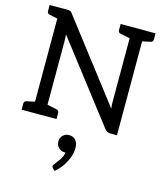

<svg xmlns="http://www.w3.org/2000/svg" viewBox="-147 -826 1086 1270"><g transform="rotate(15 396.0 -191.0)"><path d="M33 0V-41Q33 -59 49 -62L105 -74V-643L49 -655Q33 -658 33 -676V-717H155Q168 -717 175 -714Q182 -711 189 -700L604 -160Q602 -173 601.5 -185.5Q601 -198 601 -209V-641L535 -655Q519 -658 519 -676V-717H758V-676Q758 -658 742 -655L686 -643V0H637Q617 0 603 -18L188 -557Q189 -545 189.5 -533Q190 -521 190 -511V-76L256 -62Q272 -59 272 -41V0ZM348 335 333 320Q327 314 327 306Q327 300 334 293Q345 279 363.5 253.5Q382 228 387 199H380Q355 199 338.5 181.5Q322 164 322 137Q322 114 339 97.5Q356 81 381 81Q411 81 427 101Q443 121 443 152Q443 198 417 249Q391 300 348 335Z"/></g></svg>

Font: Aleo
Style: Regular
Weight: 400
Designer: Alessio Laiso
Foundry: Alessio Laiso
Version: Version 2.001; ttfautohint (v1.8.4.7-5d5b);gftools[0.9.29]